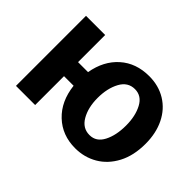

<svg xmlns="http://www.w3.org/2000/svg" viewBox="-103 -734 1006 1006"><g transform="rotate(45 400.0 -231.0)"><path d="M208 -491V-290H282Q299 -388 363 -445Q427 -502 524 -502Q594 -502 648 -469Q702 -436 731.5 -376Q761 -316 761 -237Q761 -150 728 -87.5Q695 -25 639.5 7.5Q584 40 516 40Q420 40 355.5 -21Q291 -82 279 -186H208V28H66V-491ZM521 -62Q570 -62 595.5 -111Q621 -160 621 -233Q621 -303 595 -352Q569 -401 519 -401Q467 -401 440 -351Q413 -301 413 -230Q413 -159 441 -110.5Q469 -62 520 -62Z"/></g></svg>

Font: LINE Seed Sans KR Bold
Style: Regular
Weight: 700
Designer: LINE BX Design & Sandoll Inc & Dalton Maag Ltd
Foundry: Sandoll Inc.
Version: Version 1.000